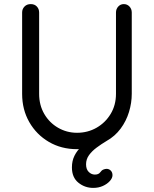

<svg xmlns="http://www.w3.org/2000/svg" viewBox="-20 -721 750 937"><path d="M435 196Q394 196 362.5 170.5Q331 145 331 96Q331 64 343.5 39Q356 14 376.5 -5Q397 -24 421 -37Q445 -50 468 -56L395 5Q385 6 375.5 6.5Q366 7 356 7Q279 7 218.5 -28.5Q158 -64 123 -125Q88 -186 88 -263V-660Q88 -677 99.5 -689Q111 -701 130 -701Q149 -701 160 -689Q171 -677 171 -660V-263Q171 -208 196 -165Q221 -122 263.5 -97.5Q306 -73 356 -73Q408 -73 451 -97.5Q494 -122 520 -165Q546 -208 546 -263V-660Q546 -677 557 -689Q568 -701 584 -701Q601 -701 612 -689Q623 -677 623 -660V-263Q623 -219 609.5 -174.5Q596 -130 568.5 -93Q541 -56 500 -33Q475 -18 452 -1Q429 16 414.5 36Q400 56 400 81Q400 105 413 118Q426 131 443 131Q461 131 469 120Q476 110 484.5 106.5Q493 103 500 103Q512 103 520.5 111.5Q529 120 529 134Q529 148 516 162.5Q503 177 482 186.5Q461 196 435 196Z"/></svg>

Font: Quicksand Light Medium
Style: Regular
Weight: 500
Version: Version 3.006